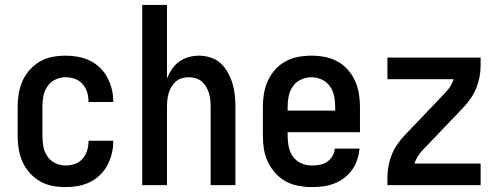

<svg xmlns="http://www.w3.org/2000/svg" viewBox="-20 -755 2040 783"><path d="M247 8Q220 8 193.5 3Q167 -2 143.5 -15.5Q120 -29 101.5 -49.5Q83 -70 72 -94.5Q61 -119 56.5 -146Q52 -173 52 -200V-320Q52 -347 56.5 -374Q61 -401 72 -425.5Q83 -450 101.5 -470.5Q120 -491 143.5 -504.5Q167 -518 193.5 -523Q220 -528 247 -528Q273 -528 298 -523.5Q323 -519 346 -508Q369 -497 387.5 -479Q406 -461 418 -438.5Q430 -416 436 -391Q442 -366 442 -341V-339H341V-340Q341 -360 335.5 -378.5Q330 -397 317 -412Q304 -427 285.5 -433.5Q267 -440 247 -440Q226 -440 206 -430.5Q186 -421 173.5 -403Q161 -385 157 -363.5Q153 -342 153 -320V-200Q153 -178 157 -156.5Q161 -135 173.5 -117Q186 -99 206 -89.5Q226 -80 247 -80Q267 -80 285.5 -86.5Q304 -93 317 -108Q330 -123 335.5 -141.5Q341 -160 341 -180V-181H442V-179Q442 -154 436 -129Q430 -104 418 -81.5Q406 -59 387.5 -41Q369 -23 346 -12Q323 -1 298 3.5Q273 8 247 8Z M560 0V-735H661V-435Q669 -455 681 -473Q693 -491 710.5 -503.5Q728 -516 749 -522Q770 -528 791 -528Q815 -528 838.5 -520.5Q862 -513 879.5 -497Q897 -481 909 -459.5Q921 -438 928 -415Q935 -392 937.5 -368Q940 -344 940 -320V0H839V-320Q839 -334 837.5 -348Q836 -362 832 -375.5Q828 -389 820.5 -401.5Q813 -414 802.5 -423Q792 -432 778 -436Q764 -440 750 -440Q736 -440 722 -436Q708 -432 697.5 -423Q687 -414 679.5 -401.5Q672 -389 668 -375.5Q664 -362 662.5 -348Q661 -334 661 -320V0Z M1252 8Q1225 8 1197.5 3Q1170 -2 1146 -15Q1122 -28 1103.5 -48.5Q1085 -69 1073 -93.5Q1061 -118 1056.5 -145.5Q1052 -173 1052 -200V-320Q1052 -347 1056.5 -374Q1061 -401 1072.5 -426Q1084 -451 1102.5 -471.5Q1121 -492 1145 -505Q1169 -518 1196 -523Q1223 -528 1250 -528Q1277 -528 1304 -523Q1331 -518 1355 -505Q1379 -492 1397.5 -471.5Q1416 -451 1427.5 -426Q1439 -401 1443.5 -374Q1448 -347 1448 -320V-216H1153V-200Q1153 -178 1157.5 -156Q1162 -134 1175 -116Q1188 -98 1209 -89Q1230 -80 1252 -80Q1268 -80 1284 -83Q1300 -86 1313.5 -95Q1327 -104 1335.5 -118Q1344 -132 1345 -149H1446Q1444 -125 1436.5 -103Q1429 -81 1415.5 -62Q1402 -43 1383.5 -29Q1365 -15 1343 -6.5Q1321 2 1298 5Q1275 8 1252 8ZM1347 -304V-320Q1347 -342 1342.5 -363.5Q1338 -385 1325.5 -403Q1313 -421 1292.5 -430.5Q1272 -440 1250 -440Q1228 -440 1207.5 -430.5Q1187 -421 1174.5 -403Q1162 -385 1157.5 -363.5Q1153 -342 1153 -320V-304Z M1560 0V-33Q1560 -56 1564.5 -79.5Q1569 -103 1578 -125Q1587 -147 1600.5 -166.5Q1614 -186 1630 -203L1797 -378Q1808 -389 1816.5 -403Q1825 -417 1830 -432H1560V-520H1940V-488Q1940 -464 1935.5 -440.5Q1931 -417 1922 -395Q1913 -373 1899.5 -353.5Q1886 -334 1870 -317L1703 -142Q1692 -131 1683.5 -117Q1675 -103 1670 -88H1940V0Z"/></svg>

Font: Iosevka Curly Semibold
Style: Regular
Weight: 600
Monospace: yes
Designer: Belleve Invis
Foundry: Belleve Invis
Version: Version 22.1.2; ttfautohint (v1.8.4)